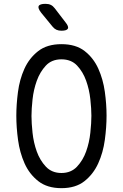

<svg xmlns="http://www.w3.org/2000/svg" viewBox="-20 -970 640 1000"><path d="M300 -69Q350 -69 381 -102Q412 -135 428.5 -181Q445 -227 450.5 -278.5Q456 -330 456 -367Q456 -403 450.5 -453.5Q445 -504 428.5 -550Q412 -596 381.5 -628.5Q351 -661 300 -661Q249 -661 218.5 -628Q188 -595 171.5 -549Q155 -503 149.5 -452.5Q144 -402 144 -366Q144 -329 149.5 -278Q155 -227 171.5 -181Q188 -135 219 -102Q250 -69 300 -69ZM300 10Q226 10 179.5 -26.5Q133 -63 108 -119Q83 -175 74 -241Q65 -307 65 -367Q65 -425 73.5 -490.5Q82 -556 107 -611.5Q132 -667 178.5 -703.5Q225 -740 300 -740Q375 -740 421 -704Q467 -668 492 -612.5Q517 -557 526 -492Q535 -427 535 -368Q535 -308 526 -241.5Q517 -175 491.5 -119Q466 -63 420 -26.5Q374 10 300 10ZM300 -810Q285 -810 274 -815Q263 -820 254 -831L195 -903Q176 -927 181.5 -938.5Q187 -950 217 -950Q233 -950 244.5 -944.5Q256 -939 265 -927L321 -854Q339 -832 333.5 -821Q328 -810 300 -810Z"/></svg>

Font: Maple Mono Normal NL Light
Style: Regular
Weight: 300
Monospace: yes
Designer: subframe7536
Version: Version 7.000